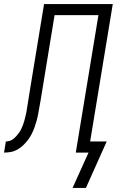

<svg xmlns="http://www.w3.org/2000/svg" viewBox="-59 -755 579 950"><path d="M366 175H300L379 0H316L428 -680H211L142 -259Q139 -242 136 -225.5Q133 -209 130 -192Q127 -175 122.5 -158.5Q118 -142 112 -125.5Q106 -109 98.5 -93.5Q91 -78 80 -63.5Q69 -49 56 -36.5Q43 -24 27 -15Q11 -6 -6 -3Q-23 0 -39 0L-30 -55Q-21 -55 -11 -58Q-1 -61 7.5 -68Q16 -75 23 -83Q30 -91 36 -99.5Q42 -108 46.5 -117.5Q51 -127 54.5 -136.5Q58 -146 61 -156Q64 -166 66 -175.5Q68 -185 70.5 -195Q73 -205 74 -215Q78 -240 82 -265Q86 -290 90 -315L159 -735H499L387 -55H469Z"/></svg>

Font: Iosevka Curly Light
Style: Italic
Weight: 300
Italic angle: -9°
Monospace: yes
Designer: Belleve Invis
Foundry: Belleve Invis
Version: Version 22.1.2; ttfautohint (v1.8.4)